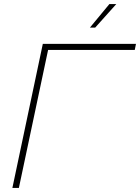

<svg xmlns="http://www.w3.org/2000/svg" viewBox="-20 -926 690 946"><path d="M423 -790H449L553 -906H519ZM41 0H73L217 -680H644L650 -710H191Z"/></svg>

Font: Geist Thin
Style: Italic
Weight: 100
Italic angle: -12°
Designer: Basement.studio, Andrés Briganti, Mateo Zaragoza
Foundry: Basement.studio, Vercel, Andrés Briganti, Guido Ferreyra, Mateo Zaragoza
Version: Version 1.500